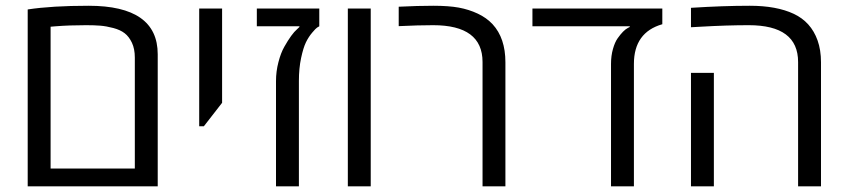

<svg xmlns="http://www.w3.org/2000/svg" viewBox="-20 -660 3003 680"><path d="M78.1 0V-626.5Q163.6 -639.6 293.9 -639.6Q538.6 -639.6 538.6 -467.8V0ZM457.5 -63V-456.1Q457.5 -486.8 447.3 -508.5Q437 -530.3 421.6 -542.2Q406.2 -554.2 381.3 -560.8Q356.4 -567.4 335 -569.1Q313.5 -570.8 285.2 -570.8Q225.6 -570.8 177.2 -566.9L159.2 -565.4V-63Z M685.5 -212.9V-629.9H766.6V-295.9L702.1 -212.9Z M1110.8 -629.9V-566.9Q1107.9 -565.4 1103 -562.3Q1098.1 -559.1 1085.7 -544.4Q1073.2 -529.8 1063.7 -510.5Q1054.2 -491.2 1046.4 -454.6Q1038.6 -418 1038.6 -373.5V0H957.5V-372.6Q957.5 -407.2 966.1 -439.9Q974.6 -472.7 986.8 -494.1Q1012.7 -540 1032.2 -556.6L1040.5 -564.5V-566.9H889.6V-629.9Z M1293 0H1211.9V-629.9H1293Z M1392.1 -636.2Q1460.4 -639.6 1514.6 -639.6Q1568.8 -639.6 1604.7 -633.1Q1640.6 -626.5 1671.9 -611.8Q1703.1 -597.2 1724.6 -574.2Q1770 -524.9 1770 -439.5V0H1689V-440.4Q1689 -570.8 1514.2 -570.8Q1461.4 -570.8 1392.1 -567.4Z M2325.7 -629.9V-574.2Q2225.1 -545.4 2225.1 -433.6V0H2144V-433.6Q2144 -462.4 2150.9 -486.6Q2157.7 -510.7 2167.5 -524.4Q2187.5 -552.7 2203.6 -561L2210.4 -564.5V-566.9H1865.7V-629.9Z M2875.5 -517.1Q2887.7 -482.9 2887.7 -439.5V0H2806.6V-440.4Q2806.6 -570.8 2631.8 -570.8Q2554.7 -570.8 2461.4 -565.4L2427.2 -563.5V-632.3Q2541 -639.6 2635.5 -639.6Q2730 -639.6 2791 -611.1Q2852.1 -582.5 2875.5 -517.1ZM2508.3 0H2427.2V-401.9H2508.3Z"/></svg>

Font: Open Sans Hebrew
Style: Regular
Weight: 400
Foundry: Ascender Corporation, Yanek Iontef
Version: Version 2.001;PS 002.001;hotconv 1.0.70;makeotf.lib2.5.58329